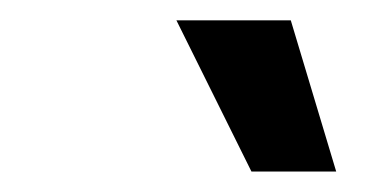

<svg xmlns="http://www.w3.org/2000/svg" viewBox="-20 -779 368 186"><path d="M223.6 -612.8 150.9 -759.3H261.7L305.7 -612.8Z"/></svg>

Font: Inter 16pt Medium
Style: Italic
Weight: 500
Italic angle: -9.3988°
Version: Version 4.001;git-66647c0bb